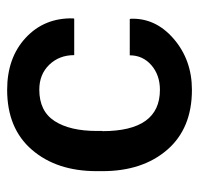

<svg xmlns="http://www.w3.org/2000/svg" viewBox="-30 -492 534 513"><g transform="rotate(-90 236.5 -236.0)"><path d="M142.6 -229H142.1Q142.1 -75.2 252.4 -75.2Q292 -75.2 318.4 -98.1Q344.7 -121.1 344.7 -155.8H441.4L442.4 -153.3Q444.8 -86.4 388.4 -38.1Q332 10.3 252.4 10.3Q149.4 10.3 92.3 -55.7Q35.2 -121.6 35.2 -229V-244.1Q35.2 -351.1 92.3 -417.2Q149.4 -483.4 252.4 -483.4Q338.4 -483.4 391.8 -433.6Q445.3 -383.8 443.4 -306.6L442.4 -304.2H345.2Q345.2 -344.2 319.6 -370.8Q293.9 -397.5 252.9 -397.5Q195.3 -397.5 168.9 -356.4Q142.6 -315.4 142.6 -244.1Z"/></g></svg>

Font: Yantramanav Medium
Style: Regular
Weight: 500
Version: Version 1.001;PS 1.0;hotconv 1.0.72;makeotf.lib2.5.5900; ttf